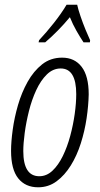

<svg xmlns="http://www.w3.org/2000/svg" viewBox="-20 -786 423 816"><path d="M142 10Q88 10 57.5 -28Q27 -66 27 -145Q27 -183 34 -234.5Q41 -286 56.5 -339.5Q72 -393 97.5 -438.5Q123 -484 159 -512.5Q195 -541 244 -541Q297 -541 327 -502Q357 -463 357 -385Q356 -337 348 -283Q340 -229 323.5 -177Q307 -125 281 -83Q255 -41 220.5 -15.5Q186 10 142 10ZM147 -37Q178 -37 203 -60.5Q228 -84 247 -123Q266 -162 278.5 -208.5Q291 -255 297.5 -301.5Q304 -348 304 -386Q304 -495 238 -495Q205 -495 179 -469.5Q153 -444 134 -403Q115 -362 103 -314Q91 -266 85 -221Q79 -176 79 -144Q79 -37 147 -37ZM146 -615Q177 -648 209 -688.5Q241 -729 263 -766H308Q312 -747 322 -717.5Q332 -688 343.5 -660Q355 -632 363 -615L362 -606H335Q321 -627 305 -655Q289 -683 277 -713Q253 -684 226 -656.5Q199 -629 172 -606H144Z"/></svg>

Font: Noto Sans ExtraCondensed Light
Style: Italic
Weight: 300
Width: 2
Italic angle: -12°
Designer: Monotype Design Team
Foundry: Monotype Imaging Inc.
Version: Version 2.013; ttfautohint (v1.8.4.7-5d5b)